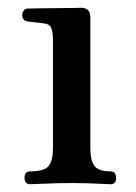

<svg xmlns="http://www.w3.org/2000/svg" viewBox="-20 -473 348 493"><path d="M58 0Q43 0 43 -16Q43 -33 58 -33Q94 -33 105 -47Q116 -61 116 -93V-367Q116 -393 111 -402.5Q106 -412 92 -413Q85 -414 71 -415.5Q57 -417 50 -418Q37 -421 37 -435Q37 -441 41 -446Q45 -451 51 -451Q54 -451 73.5 -451.5Q93 -452 117.5 -452Q142 -452 162 -452.5Q182 -453 188 -453Q212 -453 212 -429V-93Q212 -61 222.5 -47Q233 -33 264 -33Q278 -33 278 -16Q278 0 264 0Q257 0 239.5 -1Q222 -2 201.5 -2.5Q181 -3 164 -3Q147 -3 125 -2.5Q103 -2 84 -1Q65 0 58 0Z"/></svg>

Font: Zen Old Mincho SemiBold
Style: Regular
Weight: 600
Version: Version 1.500